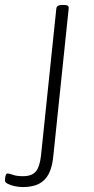

<svg xmlns="http://www.w3.org/2000/svg" viewBox="-83 -545 379 777"><path d="M9 212Q-6 212 -23 208.5Q-40 205 -51.5 199Q-63 193 -63 186Q-63 183 -62.5 178Q-62 173 -61 168.5Q-60 164 -58 160.5Q-56 157 -53 157Q-45 157 -30.5 162.5Q-16 168 10 168Q46 168 62 149Q78 130 83 84L145 -511Q147 -525 169 -525H175Q187 -525 191.5 -521.5Q196 -518 195 -511L133 84Q129 130 114.5 158Q100 186 74.5 199Q49 212 9 212Z"/></svg>

Font: Asap ExtraLight
Style: Italic
Weight: 250
Italic angle: -6°
Version: Version 3.001